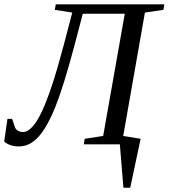

<svg xmlns="http://www.w3.org/2000/svg" viewBox="-46 -675 789 898"><path d="M514.6 0H345.7L350.1 -25.9L436.5 -39.1L537.6 -610.8H341.3L301.3 -459Q251.5 -271.5 213.4 -176.3Q175.3 -81.1 134.3 -35.6Q93.3 9.8 43.5 9.8Q-1.5 9.8 -26.4 -13.2L-11.2 -119.1H10.7L25.4 -75.7Q37.1 -57.6 61 -57.6Q105.5 -57.6 151.4 -156.7Q197.3 -255.9 252.4 -465.3L292 -616.2L210.4 -628.9L214.8 -654.8H722.7L718.3 -628.9L631.8 -616.2L530.3 -39.1L611.8 -25.9L563 203.1H531.2Z"/></svg>

Font: Tinos
Style: Italic
Weight: 400
Italic angle: -16.333°
Designer: Steve Matteson
Foundry: Monotype Imaging Inc.
Version: Version 1.32